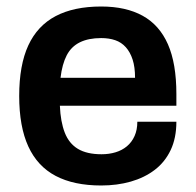

<svg xmlns="http://www.w3.org/2000/svg" viewBox="-20 -558 601 590"><path d="M291 12Q207 12 151 -17.5Q95 -47 67 -108Q39 -169 39 -263Q39 -358 67 -418.5Q95 -479 151 -508.5Q207 -538 291 -538Q367 -538 418.5 -509.5Q470 -481 496 -422Q522 -363 522 -269V-233H164Q166 -184 179 -150.5Q192 -117 219.5 -100.5Q247 -84 292 -84Q315 -84 335 -90Q355 -96 370 -108.5Q385 -121 393.5 -140Q402 -159 402 -184H522Q522 -134 504.5 -97Q487 -60 455.5 -36Q424 -12 382 0Q340 12 291 12ZM166 -319H395Q395 -352 387.5 -375Q380 -398 366.5 -413Q353 -428 334 -434.5Q315 -441 291 -441Q252 -441 225.5 -428Q199 -415 185 -388Q171 -361 166 -319Z"/></svg>

Font: Archivo SemiBold SemiBold
Style: Regular
Weight: 600
Version: Version 2.001